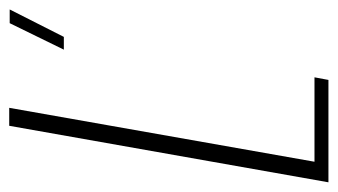

<svg xmlns="http://www.w3.org/2000/svg" viewBox="-196 -540 715 406"><g transform="rotate(-90 161.0 -337.5)"><path d="M258.5 -559.5H285.5L343.5 -674H314.5ZM-22 0H194.5L200 -29.5H21.5L135.5 -675H97.5Z"/></g></svg>

Font: Anybody Condensed ExtraLight
Style: Italic
Weight: 250
Width: 3
Italic angle: -10°
Version: Version 1.113;gftools[0.9.25]